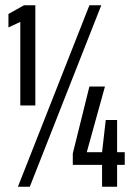

<svg xmlns="http://www.w3.org/2000/svg" viewBox="-20 -708 506 728"><path d="M57 -308V-625L12 -604V-655L71 -688H114V-308ZM48 0 319 -688H364L93 0ZM367 0V-83H256V-126L319 -380H378L309 -131H367L381 -253H424V-131H453V-83H424V0Z"/></svg>

Font: Saira UltraCondensed SemiBold
Style: Regular
Weight: 600
Width: 1
Designer: Hector Gatti with collaboration of the Omnibus-Type team
Foundry: Omnibus-Type
Version: Version 1.101